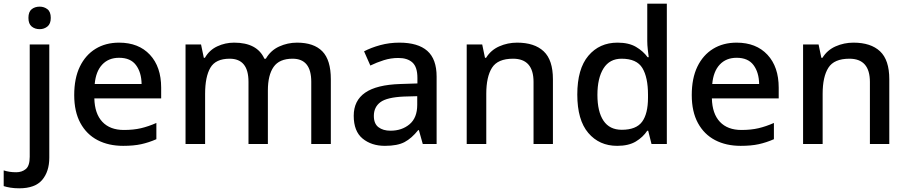

<svg xmlns="http://www.w3.org/2000/svg" viewBox="-78 -780 4917 1040"><path d="M76 -683Q76 -716 93.5 -730Q111 -744 137 -744Q161 -744 179 -730Q197 -716 197 -683Q197 -651 179 -636.5Q161 -622 137 -622Q111 -622 93.5 -636.5Q76 -651 76 -683ZM26 240Q0 240 -21.5 236.5Q-43 233 -58 228V143Q-42 148 -26 150.5Q-10 153 10 153Q41 153 62 135.5Q83 118 83 69V-539H189V74Q189 149 150.5 194.5Q112 240 26 240Z M567 -549Q673 -549 734 -483.5Q795 -418 795 -305V-247H433Q435 -164 476.5 -120Q518 -76 593 -76Q645 -76 685.5 -85.5Q726 -95 769 -114V-26Q728 -8 687 1Q646 10 589 10Q510 10 450.5 -21Q391 -52 357.5 -113.5Q324 -175 324 -265Q324 -356 354.5 -419Q385 -482 439.5 -515.5Q494 -549 567 -549ZM567 -467Q510 -467 475.5 -430Q441 -393 435 -325H689Q688 -388 658.5 -427.5Q629 -467 567 -467Z M1531 -549Q1622 -549 1668 -502Q1714 -455 1714 -351V0H1608V-337Q1608 -462 1507 -462Q1435 -462 1404 -417.5Q1373 -373 1373 -290V0H1268V-337Q1268 -462 1166 -462Q1090 -462 1061.5 -413Q1033 -364 1033 -272V0H927V-539H1011L1026 -467H1032Q1056 -509 1099 -529Q1142 -549 1190 -549Q1315 -549 1354 -462H1362Q1388 -507 1434 -528Q1480 -549 1531 -549Z M2085 -549Q2186 -549 2236.5 -504.5Q2287 -460 2287 -365V0H2212L2191 -75H2187Q2152 -31 2113.5 -10.5Q2075 10 2007 10Q1934 10 1886 -29.5Q1838 -69 1838 -153Q1838 -235 1900 -278Q1962 -321 2091 -325L2183 -328V-358Q2183 -417 2156 -441.5Q2129 -466 2080 -466Q2039 -466 2001 -454Q1963 -442 1928 -425L1894 -502Q1932 -522 1981.5 -535.5Q2031 -549 2085 -549ZM2110 -257Q2018 -253 1982.5 -226.5Q1947 -200 1947 -152Q1947 -110 1972 -91Q1997 -72 2037 -72Q2099 -72 2140.5 -107Q2182 -142 2182 -212V-259Z M2723 -549Q2817 -549 2867 -502Q2917 -455 2917 -351V0H2812V-336Q2812 -462 2701 -462Q2618 -462 2587 -413Q2556 -364 2556 -272V0H2450V-539H2534L2549 -467H2555Q2581 -509 2626.5 -529Q2672 -549 2723 -549Z M3265 10Q3168 10 3108.5 -60Q3049 -130 3049 -268Q3049 -407 3109 -478Q3169 -549 3267 -549Q3328 -549 3367 -526Q3406 -503 3430 -470H3436Q3434 -483 3431 -510Q3428 -537 3428 -558V-760H3534V0H3451L3433 -72H3428Q3405 -37 3366 -13.5Q3327 10 3265 10ZM3290 -77Q3368 -77 3400 -120.5Q3432 -164 3432 -251V-267Q3432 -361 3401.5 -411.5Q3371 -462 3289 -462Q3224 -462 3191 -409.5Q3158 -357 3158 -266Q3158 -175 3191 -126Q3224 -77 3290 -77Z M3912 -549Q4018 -549 4079 -483.5Q4140 -418 4140 -305V-247H3778Q3780 -164 3821.5 -120Q3863 -76 3938 -76Q3990 -76 4030.5 -85.5Q4071 -95 4114 -114V-26Q4073 -8 4032 1Q3991 10 3934 10Q3855 10 3795.5 -21Q3736 -52 3702.5 -113.5Q3669 -175 3669 -265Q3669 -356 3699.5 -419Q3730 -482 3784.5 -515.5Q3839 -549 3912 -549ZM3912 -467Q3855 -467 3820.5 -430Q3786 -393 3780 -325H4034Q4033 -388 4003.5 -427.5Q3974 -467 3912 -467Z M4545 -549Q4639 -549 4689 -502Q4739 -455 4739 -351V0H4634V-336Q4634 -462 4523 -462Q4440 -462 4409 -413Q4378 -364 4378 -272V0H4272V-539H4356L4371 -467H4377Q4403 -509 4448.5 -529Q4494 -549 4545 -549Z"/></svg>

Font: Noto Sans Arabic Med
Style: Regular
Weight: 500
Designer: Monotype Design Team, Nadine Chahine, Nizar Qandah and Khaled Hosny
Foundry: Monotype Imaging Inc.
Version: Version 2.012; ttfautohint (v1.8.4.7-5d5b)